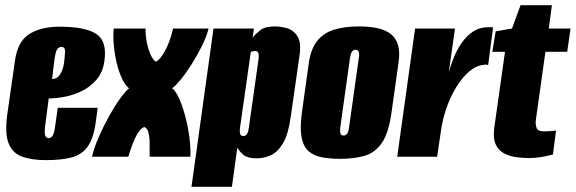

<svg xmlns="http://www.w3.org/2000/svg" viewBox="-20 -605 2222 741"><path d="M157 13Q104 13 66.5 0Q29 -13 13.5 -51Q-2 -89 8 -163L38 -373Q49 -447 94.5 -474.5Q140 -502 210 -502Q308 -502 351 -474.5Q394 -447 383 -370Q377 -326 352.5 -297.5Q328 -269 294.5 -253Q261 -237 227 -231Q193 -225 168 -225L154 -117Q151 -92 154.5 -82Q158 -72 168 -72Q176 -72 182 -79.5Q188 -87 192 -112L203 -189H357L350 -137Q342 -74 320 -41.5Q298 -9 258.5 2Q219 13 157 13ZM181 -300Q185 -300 191.5 -301.5Q198 -303 205 -309.5Q212 -316 218.5 -330Q225 -344 228 -369Q230 -386 231 -405Q232 -424 217 -424Q206 -424 199.5 -413Q193 -402 188 -358Z M335 0Q344 -38 362.5 -79.5Q381 -121 402.5 -159.5Q424 -198 444.5 -226Q465 -254 478 -264Q463 -276 450.5 -302.5Q438 -329 430 -363.5Q422 -398 419 -433Q416 -468 419 -495H542Q541 -475 545.5 -448Q550 -421 559.5 -398Q569 -375 581 -367Q589 -370 598 -380.5Q607 -391 616 -407Q625 -423 633.5 -445.5Q642 -468 648 -495H785Q777 -463 758.5 -426Q740 -389 718 -354.5Q696 -320 675.5 -295.5Q655 -271 644 -264Q656 -257 668.5 -231Q681 -205 692 -167Q703 -129 709.5 -85.5Q716 -42 715 0H558Q557 -14 557.5 -31.5Q558 -49 557 -66.5Q556 -84 552 -97Q548 -110 537 -115Q525 -111 513.5 -93.5Q502 -76 492.5 -51Q483 -26 475 0Z M719 116 804 -495H960L955 -460Q966 -474 984.5 -488.5Q1003 -503 1040 -503Q1065 -503 1089.5 -495.5Q1114 -488 1128.5 -464Q1143 -440 1136 -391L1102 -154Q1093 -88 1073 -53.5Q1053 -19 1026.5 -6.5Q1000 6 970 6Q936 6 920 -7Q904 -20 896 -36L875 116ZM919 -80Q924 -80 928 -82.5Q932 -85 935.5 -92Q939 -99 940 -110L978 -378Q979 -387 978.5 -392.5Q978 -398 976.5 -401.5Q975 -405 972 -406.5Q969 -408 965 -408Q962 -408 959 -407.5Q956 -407 953.5 -406.5Q951 -406 949.5 -405.5Q948 -405 948 -405L906 -110Q905 -99 906 -92Q907 -85 910.5 -82.5Q914 -80 919 -80Z M1293 8Q1253 8 1222 2Q1191 -4 1171 -21.5Q1151 -39 1144 -74.5Q1137 -110 1145 -170L1172 -363Q1180 -417 1204.5 -447.5Q1229 -478 1269.5 -490.5Q1310 -503 1365 -503Q1407 -503 1438 -496Q1469 -489 1489 -473Q1509 -457 1516.5 -430Q1524 -403 1518 -363L1491 -171Q1480 -91 1453.5 -53Q1427 -15 1386.5 -3.5Q1346 8 1293 8ZM1306 -82Q1311 -82 1315 -84.5Q1319 -87 1322.5 -94Q1326 -101 1327 -112L1365 -383Q1367 -395 1365.5 -401.5Q1364 -408 1360.5 -410.5Q1357 -413 1352 -413Q1347 -413 1343 -410.5Q1339 -408 1336 -401.5Q1333 -395 1331 -383L1293 -112Q1292 -101 1293 -94Q1294 -87 1297.5 -84.5Q1301 -82 1306 -82Z M1513 0 1582 -495H1736L1712 -326Q1719 -352 1731 -382Q1743 -412 1761.5 -439Q1780 -466 1805.5 -483Q1831 -500 1864 -500Q1868 -500 1874 -500Q1880 -500 1883 -499L1864 -354Q1862 -355 1857.5 -355.5Q1853 -356 1848 -355Q1824 -353 1802 -337.5Q1780 -322 1760.5 -297Q1741 -272 1725 -240Q1709 -208 1698 -172.5Q1687 -137 1682 -101L1667 0Z M2022 5Q1998 5 1972 1.5Q1946 -2 1924.5 -13.5Q1903 -25 1892.5 -49Q1882 -73 1888 -115L1929 -405H1880L1893 -484L1956 -495L1989 -585H2110L2098 -495H2182L2169 -405H2085L2048 -142Q2046 -127 2050.5 -112.5Q2055 -98 2079 -98Q2091 -98 2108.5 -99.5Q2126 -101 2126 -101L2114 -9Q2114 -9 2100.5 -5.5Q2087 -2 2066 1.5Q2045 5 2022 5Z"/></svg>

Font: Alumni Sans Thin Black
Style: Italic
Weight: 900
Italic angle: -8°
Version: Version 1.016